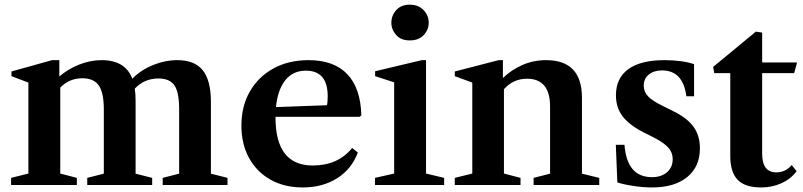

<svg xmlns="http://www.w3.org/2000/svg" viewBox="-20 -792 3439 822"><path d="M27.5 0V-30.5L101.5 -49V-438.5L29 -466V-486L203 -534.5H234V-464.5Q271 -496.5 319 -515.5Q367 -534.5 415 -534.5Q516.5 -534.5 546.5 -455Q582.5 -492 634.5 -513.2Q686.5 -534.5 739.5 -534.5Q812.5 -534.5 847.2 -492.2Q882 -450 883 -359.5V-48.5L954 -30.5V0H676.5V-30.5L747 -48.5V-324.5Q747 -396.5 727 -426.2Q707 -456 658 -456Q598 -456 557 -412.5Q560.5 -389 560.5 -361V-48.5L631.5 -30.5V0H353.5V-30.5L424.5 -48.5V-323.5Q424.5 -395 403 -426Q381.5 -457 332.5 -457Q277 -457 238 -417V-49L309 -30.5V0Z M1276 10.5Q1197 10.5 1138 -22.8Q1079 -56 1046.2 -115.8Q1013.5 -175.5 1013.5 -254Q1013.5 -337.5 1049.8 -400.5Q1086 -463.5 1150.8 -499Q1215.5 -534.5 1301 -534.5Q1409.5 -534.5 1466.8 -474.5Q1524 -414.5 1527 -298L1519.5 -292H1159.5V-289Q1159.5 -83.5 1319 -83.5Q1427 -83.5 1487.5 -158.5L1512 -139Q1485.5 -68 1423.2 -28.8Q1361 10.5 1276 10.5ZM1289.5 -489.5Q1234.5 -489.5 1201.8 -449Q1169 -408.5 1161.5 -333.5L1379.5 -341.5Q1383 -352.5 1383 -379.5Q1383 -489.5 1289.5 -489.5Z M1734 -619Q1696.5 -619 1676 -642.2Q1655.5 -665.5 1655.5 -694.5Q1655.5 -725.5 1676.5 -748.8Q1697.5 -772 1734 -772Q1771.5 -772 1793.5 -748.8Q1815.5 -725.5 1815.5 -694.5Q1815.5 -665.5 1794.5 -642.2Q1773.5 -619 1734 -619ZM1585.5 0V-30.5L1667.5 -49V-439.5L1586 -466V-487L1786 -534.5H1804V-49L1881.5 -30.5V0Z M1927 0V-30.5L2002 -49V-438.5L1927 -466V-486L2115 -534.5H2133V-458Q2170 -493.5 2217 -514Q2264 -534.5 2318 -534.5Q2471.5 -534.5 2471.5 -373.5V-48.5L2545.5 -30.5V0H2264.5V-30.5L2335 -48.5V-336Q2335 -455 2236 -455Q2177.5 -455 2137.5 -410V-49L2208.5 -30.5V0Z M2771.5 10.5Q2735.5 10.5 2694 4.5Q2652.5 -1.5 2623 -11L2616.5 -172H2653.5Q2664 -33.5 2771.5 -33.5Q2811.5 -33.5 2835.8 -54.8Q2860 -76 2860 -110.5Q2860 -138.5 2841.5 -159.5Q2823 -180.5 2779 -203.5L2733 -226.5Q2672.5 -258 2644.8 -295Q2617 -332 2617 -384Q2617 -457.5 2670 -496Q2723 -534.5 2825 -534.5Q2862 -534.5 2896.5 -529.8Q2931 -525 2951.5 -517V-380H2918.5Q2904 -490.5 2814.5 -490.5Q2779 -490.5 2757.5 -472.8Q2736 -455 2736 -425.5Q2736 -399 2754.8 -379.2Q2773.5 -359.5 2820.5 -337L2867.5 -313.5Q2924 -285 2950.2 -247.8Q2976.5 -210.5 2976.5 -156.5Q2976.5 -78.5 2922.2 -34Q2868 10.5 2771.5 10.5Z M3239 10.5Q3169 10.5 3137.8 -22.5Q3106.5 -55.5 3106.5 -124V-479H3038L3033 -505.5L3216 -656.5L3243 -652.5V-524.5H3392.5L3380 -479H3243V-134Q3243 -54 3304 -54Q3322 -54 3339 -61.5Q3356 -69 3369.5 -85.5L3390.5 -59Q3365.5 -25.5 3325.5 -7.5Q3285.5 10.5 3239 10.5Z"/></svg>

Font: Libre Caslon Text SemiBold
Style: Regular
Weight: 600
Designer: Pablo Impallari, Rodrigo Fuenzalida, Katja Schimmel
Foundry: Pablo Impallari, Rodrigo Fuenzalida
Version: Version 2.000